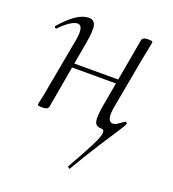

<svg xmlns="http://www.w3.org/2000/svg" viewBox="-114 -482 694 772"><g transform="rotate(20 233.5 -96.5)"><path d="M271 201Q270 204 265.5 200.5Q261 197 262 194Q304 120 324.5 79.5Q345 39 346.5 22.5Q348 6 332 6Q310 6 305.5 -14Q301 -34 311 -89L363 -381Q365 -395 388 -395Q402 -395 405.5 -393.5Q409 -392 409 -389Q409 -386 404 -363Q399 -340 394 -313L353 -89Q343 -28 371 -28Q380 -28 390 -34.5Q400 -41 408 -47Q416 -53 418 -53Q420 -53 422.5 -50Q425 -47 423 -44Q421 -37 403 -9.5Q385 18 351.5 69.5Q318 121 271 201ZM83 8Q70 8 66 6.5Q62 5 62 2Q62 -1 67.5 -24.5Q73 -48 77 -74L118 -297Q128 -358 101 -358Q89 -358 70 -346Q51 -334 29 -311Q26 -307 21.5 -311.5Q17 -316 21 -319Q54 -357 82.5 -376Q111 -395 136 -395Q159 -395 164.5 -373.5Q170 -352 160 -297L109 -6Q107 8 83 8ZM118 -184 122 -202H352L349 -184Z"/></g></svg>

Font: Cormorant Light
Style: Italic
Weight: 300
Italic angle: -10°
Designer: Christian Thalmann (Catharsis Fonts)
Foundry: Catharsis Fonts
Version: Version 4.000